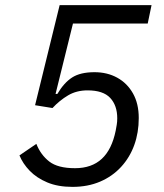

<svg xmlns="http://www.w3.org/2000/svg" viewBox="-20 -718 640 750"><path d="M572 -698 557 -626H265L197 -351H204Q230 -395 262 -415.5Q294 -436 349 -436Q399 -436 438 -414.5Q477 -393 499.5 -353Q522 -313 522 -257Q522 -200 504.5 -151.5Q487 -103 453 -66Q419 -29 371 -8.5Q323 12 263 12Q206 12 164.5 -5.5Q123 -23 96 -51Q69 -79 56 -111L122 -156Q139 -113 172.5 -87Q206 -61 273 -61Q338 -61 377.5 -97.5Q417 -134 432 -208Q434 -219 436 -230.5Q438 -242 438 -256Q438 -306 410.5 -335.5Q383 -365 322 -365Q279 -365 246 -345.5Q213 -326 185 -296L117 -307L213 -698Z"/></svg>

Font: IBM Plex Sans Var
Style: Italic
Weight: 400
Italic angle: -11.31°
Designer: Mike Abbink, Paul van der Laan, Pieter van Rosmalen
Foundry: Bold Monday
Version: Version 1.001